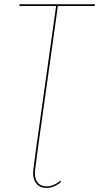

<svg xmlns="http://www.w3.org/2000/svg" viewBox="-20 -701 473 914"><path d="M161.1 0 147.5 104Q142.1 142.6 156.7 164.3Q171.4 186 201.2 186Q235.4 186 266.6 159.2L270.5 165Q238.8 193.4 200.7 193.4Q167 193.4 150.4 169.4Q133.8 145.5 139.2 104L152.8 0L247.1 -672.4H72.3L73.2 -680.7H432.6L429.7 -672.4H255.4Z"/></svg>

Font: Fira Sans Compressed Eight
Style: Italic
Weight: 100
Width: 3
Italic angle: -8°
Designer: Carrois Corporate & Edenspiekermann AG
Foundry: Carrois Corporate GbR & Edenspiekermann AG
Version: Version 4.203;PS 004.203;hotconv 1.0.88;makeotf.lib2.5.64775